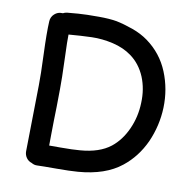

<svg xmlns="http://www.w3.org/2000/svg" viewBox="-81 -810 891 893"><g transform="rotate(10 364.5 -363.5)"><path d="M153 2Q177 1 244 1Q306 1 344 -2Q472 -12 547 -72Q610 -122 646 -200Q681 -279 684 -364Q687 -452 654.5 -531.5Q622 -611 552 -662Q519 -686 476.5 -701Q434 -716 399 -723Q364 -729 315 -729Q282 -729 260.5 -728.5Q239 -728 218 -726.5Q197 -725 166 -722Q156 -721 147 -716H143Q123 -717 107.5 -703Q92 -689 91 -668Q88 -613 92 -514Q96 -413 95 -367Q90 -86 90 -54Q90 -37 99.5 -23.5Q109 -10 125 -5Q138 3 153 2ZM191 -99Q191 -120 191.5 -152.5Q192 -185 192.5 -219.5Q193 -254 194 -282Q195 -335 195 -365Q196 -409 192 -518Q189 -594 190 -623Q250 -628 299 -629.5Q348 -631 400 -619Q451 -607 488 -580Q534 -547 558 -490Q581 -434 578 -368Q576 -302 549.5 -243.5Q523 -185 479 -150Q427 -109 336 -102Q303 -99 244 -99H191Z"/></g></svg>

Font: Balsamiq Sans
Style: Regular
Weight: 400
Designer: Michael Angeles
Foundry: Balsamiq SRL
Version: Version 1.020; ttfautohint (v1.8.4.7-5d5b);gftools[0.9.26]